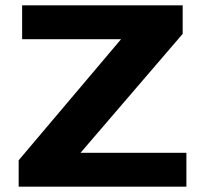

<svg xmlns="http://www.w3.org/2000/svg" viewBox="-20 -700 749 720"><path d="M679 -127V0H50V-99L434 -553H63V-680H665V-573L282 -127Z"/></svg>

Font: Martel Sans Black
Style: Regular
Weight: 900
Designer: Dan Reynolds and Mathieu Réguer
Foundry: Dan Reynolds and Mathieu Réguer
Version: Version 1.002; ttfautohint (v1.1) -l 5 -r 5 -G 72 -x 0 -D la